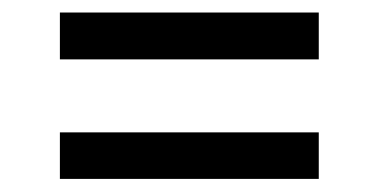

<svg xmlns="http://www.w3.org/2000/svg" viewBox="-20 -403 589 302"><path d="M481.4 -309.6H74.2V-383.3H481.4ZM481.4 -121.6H74.2V-194.8H481.4Z"/></svg>

Font: Vazirmatn UI FD
Style: Regular
Weight: 400
Designer: Saber Rastikerdar
Foundry: Saber Rastikerdar
Version: Version 33.003